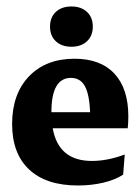

<svg xmlns="http://www.w3.org/2000/svg" viewBox="-20 -568 436 596"><path d="M222.2 7.8Q123.5 7.8 70.6 -41.7Q17.6 -91.3 17.6 -183.1Q17.6 -276.4 70.1 -331.1Q122.6 -385.7 211.4 -385.7Q292 -385.7 335.2 -339.4Q378.4 -293 378.4 -206.5Q378.4 -199.2 377.9 -188Q377.4 -176.8 376.5 -169.9H143.6Q161.6 -68.4 265.1 -68.4Q314 -68.4 367.2 -88.4L362.3 -25.9Q337.9 -9.8 300.8 -1Q263.7 7.8 222.2 7.8ZM139.6 -220.2V-219.7H259.8Q257.3 -275.9 243.2 -301Q229 -326.2 200.2 -326.2Q139.6 -326.2 139.6 -220.2ZM201.7 -422.9Q171.4 -422.9 153.3 -439.9Q135.3 -457 135.3 -485.4Q135.3 -514.2 153.3 -531Q171.4 -547.9 201.7 -547.9Q231.9 -547.9 250 -531Q268.1 -514.2 268.1 -485.4Q268.1 -457 250 -439.9Q231.9 -422.9 201.7 -422.9Z"/></svg>

Font: Markazi Text
Style: Bold
Weight: 700
Designer: Borna Izadpanah (Arabic designer), Fiona Ross (Arabic design director) and Florian Runge (Latin designer)
Foundry: Borna Izadpanah and Florian Runge
Version: Version 1.001; ttfautohint (v1.8.3)